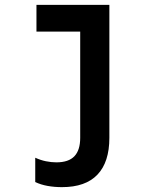

<svg xmlns="http://www.w3.org/2000/svg" viewBox="-20 -560 640 790"><path d="M430 7V-540H130V-430H310V7Q310 58 286 83Q262 108 212 108Q191 108 169 103.5Q147 99 125 89V189Q148 200 176 205Q204 210 235 210Q332 210 381 158.5Q430 107 430 7Z"/></svg>

Font: CommitMonoV142 ExtLt
Style: Regular
Weight: 200
Monospace: yes
Designer: Eigil Nikolajsen
Foundry: Eigil Nikolajsen
Version: Version 1.142